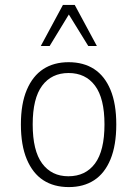

<svg xmlns="http://www.w3.org/2000/svg" viewBox="-20 -753 558 781"><path d="M260 8Q199 8 156 -20Q113 -48 89 -105Q65 -162 65 -247Q65 -331 89 -387.5Q113 -444 156 -472Q199 -500 259 -500Q320 -500 363 -472Q406 -444 429.5 -387.5Q453 -331 453 -247Q453 -162 429.5 -105Q406 -48 363 -20Q320 8 260 8ZM258 -36Q328 -36 366.5 -88Q405 -140 405 -247Q405 -353 366.5 -404.5Q328 -456 259 -456Q190 -456 151.5 -404.5Q113 -353 113 -247Q113 -140 151.5 -88Q190 -36 258 -36ZM146 -566 236 -733H284L374 -566H339L260 -694L182 -566Z"/></svg>

Font: Nunito Sans 7pt Condensed ExtraLight
Style: Regular
Weight: 250
Width: 3
Designer: Vernon Adams
Foundry: Vernon Adams
Version: Version 3.101;gftools[0.9.27]